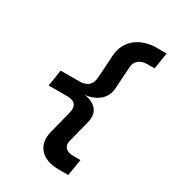

<svg xmlns="http://www.w3.org/2000/svg" viewBox="-222 -944 1045 1170"><g transform="rotate(30 300.0 -359.5)"><path d="M381 111H449L468 -5H417C367 -5 342 -31 353 -75L393 -231C410 -300 375 -350 293 -362C378 -373 429 -420 434 -488L444 -644C446 -689 480 -715 529 -715H580L598 -830H529C411 -830 327 -762 320 -656L310 -499C307 -445 280 -417 221 -417H91L73 -302H203C262 -302 279 -273 266 -219L227 -67C198 41 262 111 381 111Z"/></g></svg>

Font: JetBrains Mono
Style: Bold Italic
Weight: 558
Italic angle: -9°
Monospace: yes
Designer: Philipp Nurullin, Konstantin Bulenkov
Foundry: JetBrains
Version: Version 2.305